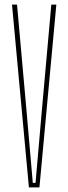

<svg xmlns="http://www.w3.org/2000/svg" viewBox="-20 -820 299 840"><path d="M106.5 0 32.5 -800H54.5L96.5 -330L123.5 -20H135.5L162.5 -330L204.5 -800H226.5L152.5 0Z"/></svg>

Font: Big Shoulders Display SC Thin
Style: Regular
Weight: 100
Designer: Patric King
Foundry: XO Type Co
Version: Version 2.002